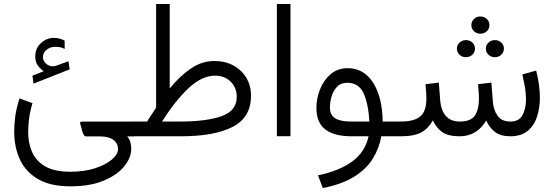

<svg xmlns="http://www.w3.org/2000/svg" viewBox="-20 -685 2785 965"><path d="M199.7 -327.1Q182.1 -339.4 169.7 -356.2Q157.2 -373 157.2 -401.4Q157.2 -442.4 185.8 -468.5Q214.4 -494.6 250.5 -494.6Q277.8 -494.6 304.7 -481L305.2 -439.5Q291.5 -446.3 279.3 -448Q267.1 -449.7 255.9 -449.7Q233.4 -449.7 214.6 -435.3Q195.8 -420.9 195.8 -396.5Q196.3 -378.4 212.9 -363.8Q229.5 -349.1 254.9 -352.5Q256.3 -352.5 262.2 -354.5L324.2 -377.4L330.1 -336.4L148.4 -264.6L143.1 -304.7ZM333 251.5Q232.4 251.5 170.2 214.6Q107.9 177.7 79.6 115.5Q51.3 53.2 51.3 -23.4Q51.3 -56.6 56.4 -97.9Q61.5 -139.2 78.1 -190.4L143.1 -166.5Q129.9 -121.1 125.7 -85Q121.6 -48.8 121.6 -21.5Q121.6 35.2 141.8 80.3Q162.1 125.5 208.5 151.9Q254.9 178.2 333 178.2Q404.3 178.2 458.5 160.4Q512.7 142.6 543 116.2Q573.2 89.8 573.2 64.5Q573.2 35.6 550 18.1Q526.9 0.5 481.4 0.5H413.6Q405.8 0.5 401.6 -6.1Q397.5 -12.7 394 -23.9L382.8 -64Q379.9 -73.7 392.6 -73.7H655.3V0.5H619.6Q631.8 15.6 635.7 31Q639.6 46.4 639.6 63Q639.6 107.4 604.5 150.9Q569.3 194.3 501.2 222.9Q433.1 251.5 333 251.5Z M719.7 -74.2Q729.5 -91.3 742.2 -109.6Q754.9 -127.9 764.6 -144.5V-665H833V-240.2Q882.3 -301.3 938 -339.8Q993.7 -378.4 1057.1 -378.4Q1111.8 -378.4 1153.3 -355.7Q1194.8 -333 1218.3 -293.5Q1241.7 -253.9 1241.7 -203.1Q1241.2 -94.2 1148.9 -47.1Q1056.6 0 888.7 0H635.7V-74.2ZM1061.5 -304.7Q993.7 -304.7 926.3 -240.5Q858.9 -176.3 794.4 -74.2H886.7Q1018.1 -74.2 1094 -101.3Q1169.9 -128.4 1169.9 -197.8Q1169.9 -244.1 1139.6 -274.4Q1109.4 -304.7 1061.5 -304.7Z M1439.9 -665V-0.5H1371.6V-665Z M1727.1 -342.3Q1809.1 -342.3 1855.5 -269Q1901.9 -195.8 1903.3 -74.2H1969.2V0H1896.5Q1885.7 60.5 1853.8 112.3Q1821.8 164.1 1761 202.4Q1700.2 240.7 1602.5 260.3L1578.1 196.3Q1687.5 173.3 1751.5 125.7Q1815.4 78.1 1832.5 0H1748Q1659.7 0 1615 -34.4Q1570.3 -68.8 1570.3 -142.6Q1570.3 -189.9 1588.4 -235.8Q1606.4 -281.7 1641.6 -312Q1676.8 -342.3 1727.1 -342.3ZM1743.2 -74.2H1836.4Q1831.5 -164.1 1807.1 -216.6Q1782.7 -269 1726.1 -269Q1692.9 -269 1673.6 -248.5Q1654.3 -228 1646.2 -199.2Q1638.2 -170.4 1638.2 -145.5Q1638.2 -106.9 1664.3 -90.6Q1690.4 -74.2 1743.2 -74.2Z M2349.1 -558.6Q2349.1 -577.1 2362.3 -589.6Q2375.5 -602.1 2394.5 -602.1Q2413.6 -602.1 2426.8 -589.6Q2439.9 -577.1 2439.9 -558.6Q2439.9 -540.5 2426.8 -528.1Q2413.6 -515.6 2394.5 -515.6Q2375.5 -515.6 2362.3 -528.1Q2349.1 -540.5 2349.1 -558.6ZM2421.9 -440.4Q2421.9 -458.5 2435.1 -470.9Q2448.2 -483.4 2467.3 -483.4Q2486.3 -483.4 2499.5 -471.2Q2512.7 -459 2512.7 -440.4Q2512.7 -422.4 2499.5 -409.9Q2486.3 -397.5 2467.3 -397.5Q2448.2 -397.5 2435.1 -409.9Q2421.9 -422.4 2421.9 -440.4ZM2276.4 -440.4Q2276.4 -458.5 2289.6 -470.9Q2302.7 -483.4 2321.8 -483.4Q2340.8 -483.4 2354 -471.2Q2367.2 -459 2367.2 -440.4Q2367.2 -422.4 2354 -409.9Q2340.8 -397.5 2321.8 -397.5Q2302.7 -397.5 2289.6 -409.9Q2276.4 -422.4 2276.4 -440.4ZM2290 0Q2232.9 0 2202.6 -21.2Q2172.4 -42.5 2155.8 -80.1Q2133.8 -40 2097.9 -20Q2062 0 1994.6 0H1949.7V-74.2H1995.6Q2061 -74.2 2092 -99.6Q2123 -125 2123 -189.5Q2123 -202.1 2122.1 -218.5Q2121.1 -234.9 2118.7 -261.7L2185.5 -270L2192.9 -175.8Q2196.3 -132.3 2220.2 -103.3Q2244.1 -74.2 2291 -74.2Q2346.2 -74.2 2366.7 -104.2Q2387.2 -134.3 2387.2 -189.5Q2387.2 -202.1 2386.2 -218.5Q2385.3 -234.9 2382.8 -261.7L2449.7 -270L2457 -175.8Q2460 -133.8 2480.2 -104Q2500.5 -74.2 2545.4 -74.2Q2589.4 -74.2 2606.4 -106.9Q2623.5 -139.6 2623.5 -183.1Q2623.5 -217.8 2617.2 -252.7Q2610.8 -287.6 2605.5 -311L2674.8 -330.1Q2683.1 -298.3 2688.2 -263.2Q2693.4 -228 2693.4 -192.9Q2693.4 -142.6 2679.2 -98.6Q2665 -54.7 2632.8 -27.6Q2600.6 -0.5 2545.9 0Q2496.1 0 2467.8 -21.7Q2439.5 -43.5 2423.8 -79.1Q2376.5 0 2290 0Z"/></svg>

Font: Vazirmatn RD FD Light
Style: Regular
Weight: 300
Designer: Saber Rastikerdar
Foundry: Saber Rastikerdar
Version: Version 33.003